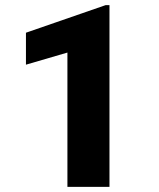

<svg xmlns="http://www.w3.org/2000/svg" viewBox="-20 -731 620 751"><path d="M408.2 -710.9V0H243.7V-525.4L81.5 -478V-603L393.1 -710.9Z"/></svg>

Font: Vazirmatn RD UI Black
Style: Regular
Weight: 900
Designer: Saber Rastikerdar
Foundry: Saber Rastikerdar
Version: Version 33.003